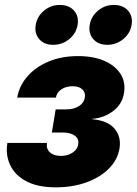

<svg xmlns="http://www.w3.org/2000/svg" viewBox="-20 -763 563 790"><path d="M209.5 7.8Q135.3 7.8 88.4 -17.1Q41.5 -42 22 -83.5Q2.4 -125 10.3 -174.8H173.3Q169.4 -150.9 185.3 -136.2Q201.2 -121.6 230.5 -121.6Q249.5 -121.6 264.6 -127.7Q279.8 -133.8 289.8 -144.5Q299.8 -155.3 301.8 -168.9Q305.7 -191.4 288.1 -204.6Q270.5 -217.8 237.3 -217.8H193.4L209 -313H252.9Q283.7 -313 304.7 -326.2Q325.7 -339.4 329.1 -361.8Q332.5 -382.3 318.8 -395.3Q305.2 -408.2 278.8 -408.2Q252 -408.2 232.7 -395.5Q213.4 -382.8 210 -361.3H50.8Q59.1 -410.2 93 -449Q127 -487.8 180.4 -510Q233.9 -532.2 301.3 -532.2Q364.3 -532.2 409.2 -512.7Q454.1 -493.2 475.8 -459Q497.6 -424.8 490.2 -379.9Q482.9 -334.5 446 -306.4Q409.2 -278.3 359.9 -273.9V-272.5Q424.3 -266.6 451.9 -232.9Q479.5 -199.2 471.7 -151.9Q463.9 -105.5 428 -69.3Q392.1 -33.2 335.7 -12.7Q279.3 7.8 209.5 7.8ZM421.4 -578.6Q384.3 -578.6 363.8 -602.1Q343.3 -625.5 349.1 -660.6Q355 -695.8 383.3 -719.2Q411.6 -742.7 448.7 -742.7Q485.8 -742.7 506.6 -719.5Q527.3 -696.3 521.5 -660.6Q515.6 -625.5 487.1 -602.1Q458.5 -578.6 421.4 -578.6ZM198.7 -578.6Q161.6 -578.6 141.4 -602.1Q121.1 -625.5 127 -660.6Q132.8 -695.8 161.1 -719.2Q189.5 -742.7 226.1 -742.7Q263.7 -742.7 284.4 -719.5Q305.2 -696.3 299.3 -660.6Q293.5 -625.5 264.9 -602.1Q236.3 -578.6 198.7 -578.6Z"/></svg>

Font: Inter 28pt ExtraBold
Style: Italic
Weight: 800
Italic angle: -9.3988°
Designer: Rasmus Andersson
Foundry: rsms
Version: Version 4.001;git-66647c0bb